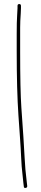

<svg xmlns="http://www.w3.org/2000/svg" viewBox="-20 -708 203 948"><path d="M75 -688C69.3 -688 66.5 -685 66.5 -679V-668C66.5 -660.7 65.8 -648 64.5 -630C63.2 -612 62.5 -582 62.5 -540V-455C62.5 -327.4 65.3 -221.9 71 -138.5C73.3 -104.2 75.8 -68.3 78.5 -31C81.2 6.3 83.2 40.2 84.5 70.5C85.8 100.8 87.8 126.7 90.5 148C93.2 169.3 94.8 185.3 95.5 196L97.5 212C97.5 218 100.3 220.7 106 220C111.7 219.3 114.5 216.3 114.5 211L112.5 194C106.8 148.5 103.2 107 101.5 69.5C100.2 39.2 98.2 5.2 95.5 -32.5C92.8 -70.2 89.5 -118.1 85.5 -176.4C81.5 -234.7 79.5 -327.6 79.5 -455V-571C79.5 -591.7 80.5 -615.5 82.5 -642.5C83.2 -651.5 83.5 -660 83.5 -668V-679C83.5 -685 80.7 -688 75 -688Z"/></svg>

Font: Proton
Style: BkExt
Weight: 500
Version: Version 1.017